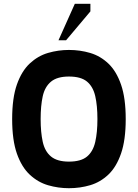

<svg xmlns="http://www.w3.org/2000/svg" viewBox="-20 -981 726 1011"><path d="M343 10Q287 10 233.5 -5.5Q180 -21 137 -61Q94 -101 69 -172Q44 -243 44 -354Q44 -465 69 -536Q94 -607 137 -647Q180 -687 233.5 -702.5Q287 -718 343 -718Q402 -718 455.5 -702Q509 -686 551 -646Q593 -606 617.5 -535Q642 -464 642 -354Q642 -244 617.5 -173Q593 -102 551 -62Q509 -22 455.5 -6Q402 10 343 10ZM343 -130Q406 -130 438 -156.5Q470 -183 481.5 -233.5Q493 -284 493 -354Q493 -425 481.5 -475Q470 -525 438 -551.5Q406 -578 343 -578Q281 -578 248.5 -551Q216 -524 205 -474Q194 -424 194 -354Q194 -285 205 -234.5Q216 -184 248.5 -157Q281 -130 343 -130ZM288 -769 374 -961H456V-921L328 -769Z"/></svg>

Font: Rowdies Light
Style: Regular
Weight: 300
Designer: Jaikishan Patel
Version: Version 1.000; ttfautohint (v1.8.3)